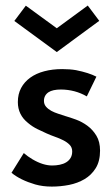

<svg xmlns="http://www.w3.org/2000/svg" viewBox="-20 -678 408 710"><path d="M171.5 12Q138 12 110 4Q55.5 -12 22.5 -39L68 -112Q83 -99 100 -89Q139 -66 173 -66Q187.5 -66 201 -68.8Q214.5 -71.5 224.8 -77.8Q235 -84 241 -94Q247 -104 247 -118Q247 -132.5 237.8 -142.2Q228.5 -152 214.2 -159.2Q200 -166.5 183.5 -172.2Q167 -178 152 -184.8Q137 -191.5 118.5 -200.5Q100 -209.5 84 -223Q46 -253 46 -300.5Q46 -330 58 -352.5Q70 -375 91.8 -390.8Q113.5 -406.5 143.8 -414.5Q174 -422.5 210 -422.5Q238.5 -422.5 261.5 -418.5Q308.5 -409 336.5 -394.5L301 -321.5Q258 -346.5 205.5 -347Q175 -347 159.5 -337Q142.5 -325.5 142.5 -305Q142.5 -292.5 150.2 -283.5Q158 -274.5 169.5 -268.2Q181 -262 195 -257.5L221 -249Q238.5 -244 261 -235.8Q283.5 -227.5 303.2 -213Q323 -198.5 336.5 -176.2Q350 -154 350 -121Q350 -82 334 -56.2Q318 -30.5 292.5 -15.5Q267 -0.5 235.5 5.8Q204 12 171.5 12ZM190 -485.5 33 -600.5 75.5 -657 190 -573.5 304.5 -657.5 347 -601Z"/></svg>

Font: Lucymar Sans Medium
Style: Regular
Weight: 500
Foundry: The League of Moveable Type (original font) / Main changes by Cristiano Sobral with portions from Mirco Monsees
Version: Version 2.001;August 30, 2020;FontCreator 13.0.0.2681 64-bit